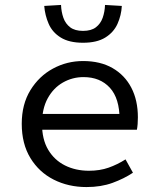

<svg xmlns="http://www.w3.org/2000/svg" viewBox="-20 -745 640 777"><path d="M330 12Q257 12 197.5 -18Q138 -48 103 -105.5Q68 -163 68 -244Q68 -323 103 -380Q138 -437 194.5 -467.5Q251 -498 316 -498Q386 -498 435.5 -469.5Q485 -441 511.5 -390Q538 -339 538 -270Q538 -256 537 -243Q536 -230 534 -220H123V-284H485L464 -261Q464 -347 424.5 -390Q385 -433 318 -433Q273 -433 234.5 -411Q196 -389 173 -347Q150 -305 150 -244Q150 -181 175 -139Q200 -97 243 -75.5Q286 -54 340 -54Q384 -54 419.5 -66.5Q455 -79 488 -100L518 -46Q482 -22 435.5 -5Q389 12 330 12ZM316 -572Q260 -572 226 -593Q192 -614 177 -648.5Q162 -683 159 -721L227 -725Q228 -697 236.5 -673Q245 -649 264 -634.5Q283 -620 316 -620Q349 -620 368 -634.5Q387 -649 395.5 -673Q404 -697 405 -725L473 -721Q471 -683 455.5 -648.5Q440 -614 406 -593Q372 -572 316 -572Z"/></svg>

Font: Source Code Pro
Style: Regular
Weight: 400
Monospace: yes
Designer: Paul D. Hunt, Teo Tuominen
Foundry: Adobe Systems Incorporated
Version: Version 1.018;hotconv 1.0.116;makeotfexe 2.5.65601